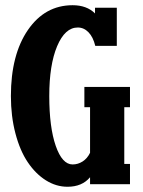

<svg xmlns="http://www.w3.org/2000/svg" viewBox="-20 -710 551 740"><path d="M481 -375V-296.9H459V-78.1H481V0H327.1V-26.9Q296.4 9.8 240.2 9.8Q196.3 9.8 156.7 -15.1Q117.2 -40 87.2 -84.5Q57.1 -128.9 39.6 -195.3Q22 -261.7 22 -339.8Q22 -499 87.6 -594.5Q153.3 -689.9 259.8 -689.9Q314.5 -689.9 346.2 -658.2V-680.2H430.2V-533.2H347.2Q338.9 -567.4 321 -585.7Q303.2 -604 279.8 -604Q230.5 -604 200.2 -532Q169.9 -460 169.9 -339.8Q169.9 -219.7 194.8 -147.9Q219.7 -76.2 259.8 -76.2Q280.3 -76.2 298.3 -87.6Q316.4 -99.1 327.1 -121.1V-296.9H305.2V-375Z"/></svg>

Font: Margherita Black
Style: Regular
Weight: 900
Designer: James Puckett
Foundry: Dunwich Type Founders
Version: Version 1.008;hotconv 1.0.109;makeotfexe 2.5.65596